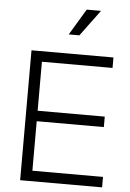

<svg xmlns="http://www.w3.org/2000/svg" viewBox="-64 -1050 742 1097"><g transform="rotate(5 306.5 -502.0)"><path d="M94 0H564V-60H159V-344H544V-404H159V-685H564V-745H94ZM298 -854H359L470 -1004H388Z"/></g></svg>

Font: Mluvka Light
Style: Regular
Weight: 300
Designer: Modified by Jiří Krblich, Original typeface by Gumpita Rahayu
Foundry: Gumpita Rahayu & Jiří Krblich
Version: Version 2.000;Glyphs 3.1.1 (3134)